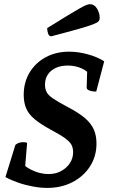

<svg xmlns="http://www.w3.org/2000/svg" viewBox="-20 -908 563 940"><path d="M211.6 12Q178 12 140.6 5Q103.2 -1.9 68.2 -14.1Q33.1 -26.3 6.6 -41.2L55.4 -198.8Q70.4 -211.9 93.7 -211.9Q108.3 -211.9 112.7 -207.9L102 -78L87.3 -109.8Q102.4 -93.9 123.9 -81.6Q145.4 -69.4 169.9 -62.6Q194.5 -55.9 217.6 -55.9Q252.2 -55.9 279 -70.3Q305.8 -84.8 321.9 -108.9Q338 -133.1 338 -162.7Q338 -184.1 329.6 -199.5Q321.2 -214.9 297.5 -232Q273.8 -249.1 227.1 -273.8Q177.5 -301 148.8 -325.2Q120 -349.3 108.1 -377.8Q96.1 -406.2 96.1 -443.4Q96.1 -504.9 124.7 -552.6Q153.3 -600.3 203.4 -627.6Q253.5 -655 318.5 -655Q361.9 -655 408.8 -642.4Q455.8 -629.7 490.1 -607.8L451.1 -459.8Q429.9 -459.8 417.1 -465.1Q404.3 -470.3 404.3 -478.6L407.5 -585.4L425.4 -534.3Q411.7 -558.7 380.2 -572.9Q348.8 -587.1 311.4 -587.1Q278.3 -587.1 253.1 -575.5Q227.9 -563.9 214.1 -543Q200.3 -522 200.3 -493.7Q200.3 -472.4 208.4 -456.9Q216.5 -441.4 240.3 -425.3Q264.1 -409.3 310.6 -384.5Q363.8 -357 394.7 -330.8Q425.5 -304.7 439 -274.6Q452.4 -244.5 452.4 -205.4Q452.4 -143.3 421.1 -94.1Q389.7 -44.8 335.1 -16.4Q280.4 12 211.6 12ZM231.2 -730.3Q220.1 -730.3 215.6 -743.2Q211 -756.1 211 -770.4Q270.5 -807.7 308.3 -830.5Q346 -853.3 368.3 -865.9Q390.6 -878.6 402 -883.1Q413.4 -887.5 420.3 -887.5Q441.9 -887.5 455 -865.9Q468.2 -844.4 468.2 -819.5Q468.2 -810.7 462.8 -804.1Q457.4 -797.4 435.7 -788.9Q413.9 -780.4 365.6 -766.6Q317.4 -752.8 231.2 -730.3Z"/></svg>

Font: Petrona
Style: Italic
Weight: 400
Italic angle: -9°
Designer: Ringo R. Seeber
Foundry: Ringo R. Seeber
Version: Version 2.001; ttfautohint (v1.8.3)